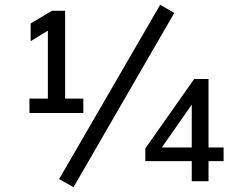

<svg xmlns="http://www.w3.org/2000/svg" viewBox="-20 -757 975 802"><path d="M252 -345H328V-285H103V-345H180V-629L108 -585V-659L197 -712H252ZM287 25 227 -9 649 -737 708 -703ZM914 -141V-84H851V0H781V-84H587V-137L791 -427H851V-141ZM656 -141H781V-320Z"/></svg>

Font: PRinguin Sans
Style: Regular
Weight: 400
Designer: Vernon Adams
Foundry: Vernon Adams
Version: ""